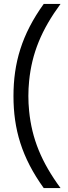

<svg xmlns="http://www.w3.org/2000/svg" viewBox="-20 -819 350 983"><path d="M49 -327C49 -158 91 -13 204 144H290C193 12 143 -108 129 -252C124 -302 124 -353 129 -403C143 -547 193 -667 290 -799H204C91 -642 49 -496 49 -327Z"/></svg>

Font: Kreadon Medium
Style: Regular
Weight: 500
Designer: kohakuno
Foundry: StudioGnu
Version: Version 1.000;Glyphs 3.1.2 (3151)